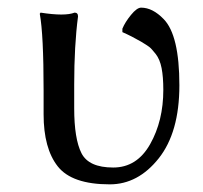

<svg xmlns="http://www.w3.org/2000/svg" viewBox="-20 -472 532 502"><path d="M174 -251V-189Q174 -109 193 -71.5Q212 -34 276 -34Q338 -34 372.5 -95Q407 -156 407 -237Q407 -271 402.5 -294Q398 -317 387 -331Q376 -345 370 -349.5Q364 -354 349 -363Q325 -377 300 -388Q300 -397 300 -397Q307 -414 322.5 -433Q338 -452 349 -452Q379 -452 408 -422Q449 -380 449 -249Q449 -126 395 -58Q341 10 267 10Q168 10 131 -37Q94 -84 94 -173V-235Q94 -382 84 -436L86 -439Q150 -429 175 -439Q184 -439 184 -429Q174 -353 174 -251Z"/></svg>

Font: Libertinus Sans
Style: Regular
Weight: 400
Designer: Philipp H. Poll
Foundry: Khaled Hosny
Version: Version 6.1